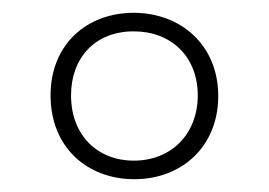

<svg xmlns="http://www.w3.org/2000/svg" viewBox="-20 -743 420 300"><path d="M190 -463C264 -463 321 -514 321 -593C321 -673 262 -723 189 -723C116 -723 59 -674 59 -594C59 -513 116 -463 190 -463ZM189 -492C132 -492 91 -532 91 -594C91 -652 128 -694 189 -694C248 -694 289 -654 289 -594C289 -534 248 -492 189 -492Z"/></svg>

Font: Noto Sans Devanagari UI Condensed ExtraLight
Style: Regular
Weight: 200
Width: 3
Designer: Jelle Bosma - Monotype Design Team
Foundry: Monotype Imaging Inc.
Version: Version 2.004